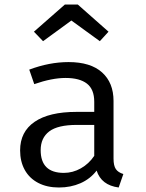

<svg xmlns="http://www.w3.org/2000/svg" viewBox="-20 -830 655 862"><path d="M489.7 -117.9Q489.7 -86.2 500 -71Q510.3 -55.9 533.8 -48.7L512.8 11.8Q434.9 1.5 413.8 -64.1Q385.1 -26.7 341.3 -7.4Q297.4 11.8 244.6 11.8Q191.3 11.8 151.8 -8.7Q112.3 -29.2 91.3 -66.9Q70.3 -104.6 70.3 -154.9Q70.3 -238.5 135.4 -283.1Q200.5 -327.7 323.6 -327.7H403.1V-372.8Q403.1 -429.2 370.3 -454.6Q337.4 -480 274.4 -480Q213.3 -480 133.8 -452.3L111.3 -517.4Q201.5 -551.3 287.7 -551.3Q386.7 -551.3 438.2 -504.9Q489.7 -458.5 489.7 -376.9ZM403.1 -130.3V-269.2H325.1Q239.5 -269.2 201 -240Q162.6 -210.8 162.6 -155.9Q162.6 -53.8 266.7 -53.8Q306.7 -53.8 342.8 -74.1Q379 -94.4 403.1 -130.3ZM300.5 -737.9 173.3 -645.1 132.3 -687.7 271.3 -809.7H329.2L467.2 -687.7L428.2 -645.1Z"/></svg>

Font: Fira Code
Style: Regular
Weight: 400
Designer: Carrois Corporate, Edenspiekermann AG, Nikita Prokopov
Foundry: Carrois Corporate, Edenspiekermann AG, Nikita Prokopov
Version: Version 5.002